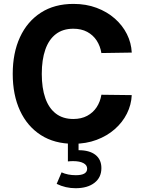

<svg xmlns="http://www.w3.org/2000/svg" viewBox="-20 -739 757 994"><path d="M504.9 131.3Q504.9 86.9 474.1 62.7Q443.4 38.6 386.7 38.6V-0.5H331.5V96.7Q338.4 95.7 345.2 95.5Q352.1 95.2 358.9 95.2Q392.6 95.2 411.9 105.5Q431.2 115.7 431.2 134.3Q431.2 168 372.6 168Q330.6 168 298.8 153.3L273.4 212.9Q319.3 235.4 371.1 235.4Q433.1 235.4 469 207.5Q504.9 179.7 504.9 131.3ZM196.3 -356.4Q196.3 -429.7 214.6 -482.2Q232.9 -534.7 269.3 -562.5Q305.7 -590.3 359.4 -590.3Q400.9 -590.3 431.4 -574Q461.9 -557.6 480.5 -529.1Q499 -500.5 504.9 -464.4L662.1 -466.8Q659.7 -517.1 637 -562.5Q614.3 -607.9 574.2 -643.1Q534.2 -678.2 480 -698.5Q425.8 -718.8 360.4 -718.8Q261.7 -718.8 191.4 -673.3Q121.1 -627.9 83.5 -546.6Q45.9 -465.3 45.9 -356.4Q45.9 -247.6 83.5 -166.3Q121.1 -85 191.4 -39.8Q261.7 5.4 360.4 5.4Q425.8 5.4 480 -14.9Q534.2 -35.2 574.2 -70.3Q614.3 -105.5 637 -150.9Q659.7 -196.3 662.1 -246.6L504.9 -248.5Q499 -212.4 480.5 -184.1Q461.9 -155.8 431.4 -139.4Q400.9 -123 359.4 -123Q305.7 -123 269.3 -150.9Q232.9 -178.7 214.6 -231Q196.3 -283.2 196.3 -356.4Z"/></svg>

Font: Estedad-FD-VF Thin
Style: Regular
Weight: 100
Designer: Amin Abedi
Version: Version 5.0